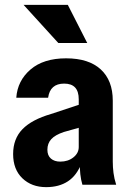

<svg xmlns="http://www.w3.org/2000/svg" viewBox="-20 -760 532 790"><path d="M319 0Q313 -20 310.5 -43Q308 -66 308 -95H304V-351Q304 -384 289 -400Q274 -416 244 -416Q215 -416 198.5 -401.5Q182 -387 178 -358H47Q52 -428 105.5 -474Q159 -520 252 -520Q345 -520 394.5 -474.5Q444 -429 444 -346V-95Q444 -72 447 -48.5Q450 -25 458 0ZM170 10Q110 10 72 -26.5Q34 -63 34 -126Q34 -189 72.5 -228.5Q111 -268 190 -291L332 -338V-242L243 -217Q207 -205 191 -187.5Q175 -170 175 -144Q175 -120 189.5 -107.5Q204 -95 228 -95Q260 -95 282 -112.5Q304 -130 304 -155L315 -88Q296 -38 259.5 -14Q223 10 170 10ZM220 -583 77 -740H259L339 -583Z"/></svg>

Font: Instrument Sans SemiCondensed
Style: Bold
Weight: 700
Width: 4
Designer: Rodrigo Fuenzalida
Foundry: fragTYPE
Version: Version 1.000;gftools[0.9.28]